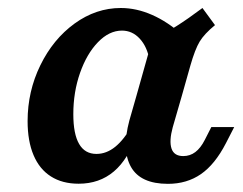

<svg xmlns="http://www.w3.org/2000/svg" viewBox="-20 -448 608 480"><path d="M49 -145.3Q49 -219.7 80.9 -284.9Q112.8 -350.2 166.4 -389.1Q220.1 -428 282 -428Q321.1 -428 360.1 -410.8Q399.2 -393.7 436.6 -360.2L353.9 -297.4Q348 -331.1 329.4 -351.3Q310.8 -371.5 284.9 -371.5Q252.9 -371.5 224.9 -342.5Q196.9 -313.6 180.1 -265.7Q163.3 -217.8 163.3 -162.6Q163.3 -112.9 177.8 -88.1Q192.2 -63.2 221.1 -63.2Q246.1 -63.2 268.2 -81.1Q290.4 -99.1 310.3 -134.8L322.6 -113.1Q300.9 -50.1 264.7 -19.4Q228.6 11.3 176.6 11.3Q135.8 11.3 107.3 -6.9Q78.7 -25 63.9 -60.1Q49 -95.2 49 -145.3ZM486.1 -428 517.5 -385.2Q490.9 -363.4 479.2 -344.1Q467.5 -324.7 455.8 -283.6L434.5 -208.2H321L360.8 -349.5Q393.9 -365.4 421.8 -383.1Q449.8 -400.8 486.1 -428ZM438.1 -57.8Q455.1 -57.8 468.3 -67.8Q481.6 -77.8 492 -98.3L508.3 -130.3H565.5L544.8 -90Q517.5 -37 482.3 -12.7Q447.2 11.6 399.8 11.6Q331.4 11.6 307.5 -30.6Q283.6 -72.8 303.4 -146.7L321 -208.2H434.5L411.8 -129.7Q402.5 -95.5 408.8 -76.6Q415.1 -57.8 438.1 -57.8Z"/></svg>

Font: Playfair Micro SmCond SmLight
Style: Italic
Weight: 360
Width: 4
Italic angle: -15.6°
Designer: Claus Eggers Sørensen
Foundry: Claus Eggers Sørensen
Version: Version 2.203;Glyphs 3.3 (3326)